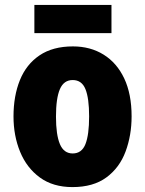

<svg xmlns="http://www.w3.org/2000/svg" viewBox="-20 -752 592 782"><path d="M516 -278Q516 -201 491.5 -135Q467 -69 413.5 -29.5Q360 10 275 10Q196 10 142.5 -29Q89 -68 62 -133.5Q35 -199 35 -278Q35 -361 61 -425.5Q87 -490 141 -526.5Q195 -563 277 -563Q348 -563 402 -529.5Q456 -496 486 -432.5Q516 -369 516 -278ZM208 -277Q208 -203 224 -165Q240 -127 276 -127Q313 -127 328 -165Q343 -203 343 -278Q343 -352 328 -389Q313 -426 276 -426Q240 -426 224 -389Q208 -352 208 -277ZM434 -732V-617H120V-732Z"/></svg>

Font: Noto Sans Gurmukhi UI Condensed Black
Style: Regular
Weight: 900
Width: 3
Designer: Jelle Bosma - Monotype Design Team
Foundry: Monotype Imaging Inc.
Version: Version 2.004; ttfautohint (v1.8.4.7-5d5b)